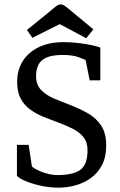

<svg xmlns="http://www.w3.org/2000/svg" viewBox="-20 -854 554 884"><path d="M250 10Q210 10 172 2Q134 -6 103.5 -18Q73 -30 58 -44V-187H112L127 -87Q149 -70 182.5 -59Q216 -48 244 -48Q318 -48 350.5 -72.5Q383 -97 383 -162Q383 -200 364 -223Q345 -246 314.5 -261.5Q284 -277 248 -290Q215 -302 181.5 -315.5Q148 -329 120 -349Q92 -369 75.5 -399.5Q59 -430 59 -477Q59 -532 85 -573Q111 -614 159 -637Q207 -660 273 -660Q306 -660 340.5 -656Q375 -652 402.5 -646Q430 -640 442 -635V-484H393L374 -578Q374 -578 345 -589.5Q316 -601 270 -601Q220 -601 193 -588.5Q166 -576 156 -554Q146 -532 146 -505Q146 -464 169 -440Q192 -416 228.5 -400.5Q265 -385 305 -370Q346 -354 383.5 -333Q421 -312 445 -277Q469 -242 469 -184Q469 -131 449.5 -94Q430 -57 398 -34Q366 -11 327 -0.5Q288 10 250 10ZM104 -716 183 -780Q218 -808 233 -821Q248 -834 259 -834Q271 -834 289 -819Q307 -804 336 -780L410 -719L377 -678L255 -743L129 -680Z"/></svg>

Font: Faustina VF Beta
Style: Regular
Weight: 400
Designer: Alfonso Garcia
Foundry: Omnibus-Type
Version: Version 1.006